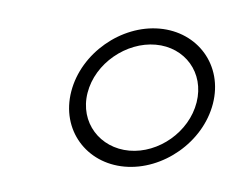

<svg xmlns="http://www.w3.org/2000/svg" viewBox="-29 -427 290 235"><g transform="rotate(5 116.5 -310.0)"><path d="M58 -310C50 -262 84 -224 131 -224C178 -224 224 -262 232 -310C240 -358 206 -396 159 -396C112 -396 66 -358 58 -310ZM78 -310C84 -347 120 -376 156 -376C192 -376 218 -347 212 -310C206 -273 171 -244 135 -244C99 -244 72 -273 78 -310Z"/></g></svg>

Font: Charger Pro
Style: OlObl
Weight: 900
Designer: Jasper
Foundry: Cannot Into Space Fonts
Version: Version 1.09